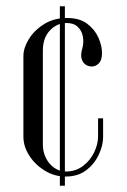

<svg xmlns="http://www.w3.org/2000/svg" viewBox="-20 -557 403 611"><path d="M170.5 -537V34H186.5V-537ZM54.5 -379.2V-122Q54.5 -90.9 73.1 -61.9Q91.6 -33 122.2 -14.1Q152.8 4.8 188.6 4.8Q227.9 4.8 254.2 -15.2Q280.5 -35.1 294.3 -64.7Q308.1 -94.2 308.1 -120.6V-180.4H292.1V-123.1Q292.1 -98.2 279.6 -72.2Q267.1 -46.2 244 -28.8Q220.9 -11.2 189.9 -11.2Q169.2 -11.2 152.4 -23.1Q135.6 -35 126 -54.5Q116.4 -74 116.4 -96.2V-395.6Q116.4 -437 139.1 -460.4Q161.9 -483.8 191.4 -483.8Q214.6 -483.8 227.4 -471.6Q240.2 -459.5 243.7 -441.1Q247.1 -422.6 242.2 -404.1Q235.9 -383.2 239.6 -370.4Q243.2 -357.5 252.4 -351.4Q261.6 -345.4 271.8 -345.4Q284.9 -345.4 294.8 -355.7Q304.6 -366 304.6 -388Q304.6 -411.6 293.1 -437.5Q281.5 -463.4 257.3 -481.6Q233.1 -499.8 193.1 -499.8Q151.5 -499.8 120 -480Q88.5 -460.2 71.5 -432.1Q54.5 -404 54.5 -379.2Z"/></svg>

Font: Emberly Black
Style: Regular
Weight: 900
Designer: Rajesh Rajput
Foundry: Rajesh Rajput
Version: Version 1.000